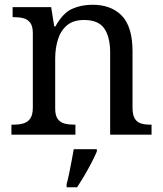

<svg xmlns="http://www.w3.org/2000/svg" viewBox="-20 -566 685 807"><path d="M28 0V-42H36Q59 -42 77.5 -47Q96 -52 107 -67.5Q118 -83 118 -114V-426Q118 -456 107 -470.5Q96 -485 78 -489.5Q60 -494 38 -494H33V-536H195L208 -455H213Q244 -511 282.5 -528.5Q321 -546 369 -546Q448 -546 492.5 -499.5Q537 -453 537 -350V-114Q537 -83 546.5 -67.5Q556 -52 573 -47Q590 -42 612 -42H617V0H443V-345Q443 -410 418.5 -446Q394 -482 333 -482Q288 -482 261.5 -459.5Q235 -437 223.5 -400Q212 -363 212 -320V-109Q212 -80 223 -65.5Q234 -51 252 -46.5Q270 -42 292 -42H297V0ZM260 208Q266 186 271 161Q276 136 281 110.5Q286 85 290 61H387V71Q378 92 364 119Q350 146 334 173Q318 200 304 221H260Z"/></svg>

Font: Noto Serif Lao
Style: Regular
Weight: 400
Designer: Monotype Design Team
Foundry: Monotype Imaging Inc.
Version: Version 2.003